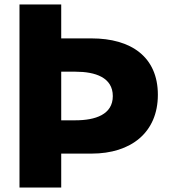

<svg xmlns="http://www.w3.org/2000/svg" viewBox="-20 -845 799 865"><path d="M255.8 -825H67.8V0H255.8V-153H392.6C570.2 -153 691.2 -248 691.2 -418C691.2 -589 570.2 -672 392.6 -672H255.8ZM255.8 -303V-522H320C409.5 -522 488.2 -496 488.2 -412C488.2 -329 409.5 -303 320 -303Z"/></svg>

Font: Hussar
Style: BdSuprExt
Weight: 700
Foundry: Cannot Into Space Fonts
Version: Version 2.00